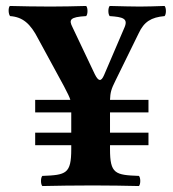

<svg xmlns="http://www.w3.org/2000/svg" viewBox="-20 -622 580 644"><path d="M478 -177H349V-245H478V-287H349C350 -312 353 -323 367 -351L445 -510C463 -549 487 -564 532 -568C538 -574 538 -596 532 -602C502 -601 472 -600 449 -600C426 -600 388 -601 348 -602C342 -596 342 -574 348 -568C392 -565 410 -560 398 -531L329 -370C319 -347 310 -349 298 -373L223 -531C211 -555 213 -565 269 -568C275 -574 275 -596 269 -602C229 -601 190 -600 150 -600C111 -600 43 -601 13 -602C7 -596 8 -574 14 -568C56 -565 82 -543 108 -492L195 -332C207 -309 213 -297 216 -287H98V-245H219V-177H98V-135H219V-122C219 -39 202 -35 122 -32C116 -26 116 -4 122 2C171 1 226 0 292 0C352 0 396 1 446 2C452 -4 452 -26 446 -32C366 -35 349 -39 349 -122V-135H478Z"/></svg>

Font: Libertinus Serif
Style: Bold
Weight: 700
Designer: Philipp H. Poll, Khaled Hosny
Foundry: Caleb Maclennan
Version: Version 7.050;RELEASE